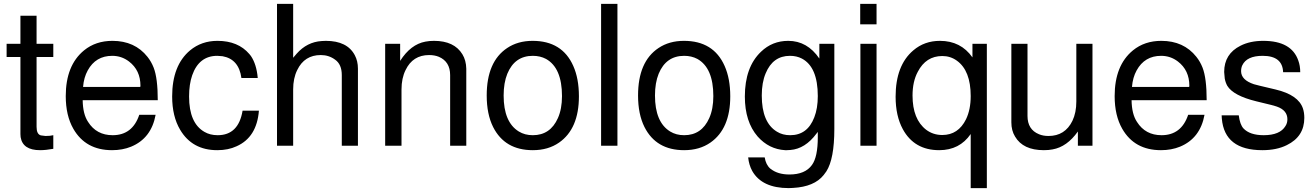

<svg xmlns="http://www.w3.org/2000/svg" viewBox="-20 -749 6766 987"><path d="M254 -524V-456H168V-97Q168 -59 190 -53L214 -50Q239 -50 254 -54V16Q215 23 186 23Q97 23 86 -44L85 -60V-456H14V-524H85V-668H168V-524Z M791 -234H405Q406 -162 433 -122Q476 -54 559 -54Q661 -54 696 -159H780Q758 -38 654 5Q610 23 556 23Q420 23 357 -87Q318 -155 318 -255Q318 -413 412 -490Q472 -539 558 -539Q673 -539 738 -457Q758 -432 770 -401Q791 -347 791 -234ZM407 -302H701L702 -308Q702 -388 643 -433Q605 -462 557 -462Q472 -462 431 -387Q411 -351 407 -302Z M1305 -348H1221Q1208 -445 1124 -460Q1116 -461 1097 -462Q1003 -462 968 -362Q952 -316 952 -253Q952 -116 1031 -71Q1060 -54 1099 -54Q1206 -54 1227 -180H1311Q1300 -43 1196 3Q1153 23 1097 23Q968 23 906 -82Q865 -151 865 -253Q865 -413 957 -490Q1016 -539 1098 -539Q1204 -539 1262 -471L1270 -461Q1299 -418 1305 -348Z M1404 -729H1487V-452L1505 -473Q1558 -533 1633 -538L1655 -539Q1765 -539 1804 -465Q1820 -435 1820 -396V0H1737V-363Q1737 -418 1703 -442Q1671 -466 1629 -466Q1545 -466 1508 -389Q1487 -347 1487 -289V0H1404Z M1960 -524H2037V-436Q2091 -521 2167 -535Q2187 -539 2211 -539Q2315 -539 2357 -470Q2376 -439 2377 -396V0H2294V-363Q2294 -432 2236 -457Q2214 -466 2186 -466Q2102 -466 2065 -389Q2044 -347 2044 -289V0H1960Z M2718 -539Q2870 -539 2927 -410Q2956 -345 2956 -254Q2956 -87 2854 -16Q2798 23 2719 23Q2575 23 2515 -96Q2482 -162 2482 -258Q2482 -432 2587 -502Q2642 -539 2718 -539ZM2719 -462Q2626 -462 2588 -370Q2569 -323 2569 -258Q2569 -121 2647 -73Q2678 -54 2719 -54Q2809 -54 2848 -142Q2869 -189 2869 -255Q2869 -400 2787 -446Q2757 -462 2719 -462Z M3154 -729V0H3070V-729Z M3496 -539Q3648 -539 3705 -410Q3734 -345 3734 -254Q3734 -87 3632 -16Q3576 23 3497 23Q3353 23 3293 -96Q3260 -162 3260 -258Q3260 -432 3365 -502Q3420 -539 3496 -539ZM3497 -462Q3404 -462 3366 -370Q3347 -323 3347 -258Q3347 -121 3425 -73Q3456 -54 3497 -54Q3587 -54 3626 -142Q3647 -189 3647 -255Q3647 -400 3565 -446Q3535 -462 3497 -462Z M4192 -524H4269V-86Q4269 68 4228 132L4214 151Q4166 211 4057 217Q4046 218 4035 218Q3897 218 3847 130Q3830 99 3826 60H3911Q3917 98 3940 118L3943 120Q3979 148 4038 148Q4119 148 4154 99Q4184 58 4184 -44V-71L4177 -62Q4119 16 4043 22Q4034 23 4025 23H4016Q3933 18 3875 -47Q3809 -123 3809 -253Q3809 -404 3892 -483Q3950 -539 4032 -539Q4130 -539 4192 -448ZM4041 -462Q3953 -462 3916 -372Q3896 -325 3896 -258Q3896 -119 3974 -72Q4003 -54 4042 -54Q4131 -54 4166 -146Q4184 -192 4184 -255Q4184 -405 4102 -448Q4075 -462 4041 -462Z M4486 -524V0H4403V-524ZM4486 -729V-624H4402V-729Z M5053 218H4970V-60Q4913 23 4808 23Q4680 23 4621 -85Q4584 -153 4584 -252Q4584 -413 4675 -490Q4732 -539 4812 -539Q4919 -539 4979 -454V-524H5053ZM4824 -461Q4740 -461 4698 -380Q4671 -330 4671 -258Q4671 -136 4741 -82Q4777 -55 4824 -55Q4906 -55 4946 -136Q4970 -186 4970 -255Q4970 -386 4899 -437Q4866 -461 4824 -461Z M5596 0H5521V-73Q5465 6 5391 19Q5371 23 5346 23Q5239 23 5198 -47Q5179 -78 5179 -120V-524H5262V-153Q5262 -83 5321 -59Q5342 -50 5370 -50Q5455 -50 5493 -128Q5513 -170 5513 -227V-524H5596Z M6183 -234H5797Q5798 -162 5825 -122Q5868 -54 5951 -54Q6053 -54 6088 -159H6172Q6150 -38 6046 5Q6002 23 5948 23Q5812 23 5749 -87Q5710 -155 5710 -255Q5710 -413 5804 -490Q5864 -539 5950 -539Q6065 -539 6130 -457Q6150 -432 6162 -401Q6183 -347 6183 -234ZM5799 -302H6093L6094 -308Q6094 -388 6035 -433Q5997 -462 5949 -462Q5864 -462 5823 -387Q5803 -351 5799 -302Z M6664 -378H6576Q6573 -462 6471 -462Q6389 -462 6366 -413Q6360 -400 6360 -383Q6360 -338 6426 -316L6457 -308L6537 -289Q6655 -261 6678 -191Q6685 -170 6685 -143Q6685 -47 6595 -3Q6543 23 6469 23Q6275 23 6261 -139L6260 -156H6348Q6354 -109 6372 -89Q6405 -54 6476 -54Q6560 -54 6588 -101Q6598 -116 6598 -136Q6598 -182 6544 -201Q6535 -204 6525 -207H6524L6517 -209L6439 -228Q6320 -257 6289 -308Q6280 -324 6276 -345L6273 -379Q6273 -472 6357 -514Q6406 -539 6474 -539Q6619 -539 6654 -438Q6664 -411 6664 -378Z"/></svg>

Font: SolaimanLipi Normal
Style: Regular
Weight: 400
Designer: Solaiman Karim
Foundry: Ekushey
Version: Designed by Solaiman Karim | Developed Version 2.002 : Al Ma